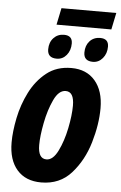

<svg xmlns="http://www.w3.org/2000/svg" viewBox="-58 -885 588 935"><g transform="rotate(5 236.0 -417.0)"><path d="M455 -762 472 -844H204L187 -762ZM269 -677Q269 -716 228 -716Q197 -716 177 -694.5Q157 -673 157 -639Q157 -597 202 -597Q231 -597 250 -620Q269 -643 269 -677ZM446 -677Q446 -716 405 -716Q373 -716 353.5 -694.5Q334 -673 334 -639Q334 -597 379 -597Q407 -597 426.5 -620Q446 -643 446 -677ZM436 -375Q436 -460 394 -509Q352 -558 278 -558Q206 -558 156.5 -518.5Q107 -479 76.5 -418.5Q46 -358 32.5 -291.5Q19 -225 19 -172Q19 -86 61 -38Q103 10 179 10Q270 10 326.5 -53.5Q383 -117 409.5 -206.5Q436 -296 436 -375ZM154 -171Q154 -215 166.5 -279.5Q179 -344 202.5 -394Q226 -444 260 -444Q301 -444 301 -376Q301 -329 288 -265Q275 -201 251 -152.5Q227 -104 195 -104Q154 -104 154 -171Z"/></g></svg>

Font: Noto Sans UI Condensed ExtraBold
Style: Italic
Weight: 800
Width: 3
Designer: Monotype Design Team
Foundry: Monotype Imaging Inc.
Version: 1.001